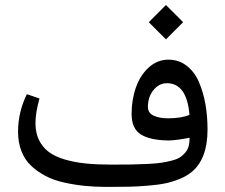

<svg xmlns="http://www.w3.org/2000/svg" viewBox="-20 -734 884 753"><path d="M630.9 -714.4 698.2 -647 630.9 -579.6 563.5 -647ZM638.7 -270Q689.5 -270 723.1 -283.2Q712.9 -407.7 634.3 -407.7Q604 -407.7 582 -380.9Q560.1 -354 560.1 -314.5Q560.1 -291 582.5 -280.5Q605 -270 638.7 -270ZM640.6 -183.1Q567.9 -184.1 532 -207Q496.1 -230 496.1 -287.1Q496.1 -343.3 513.2 -391.4Q530.3 -439.5 563.7 -469.7Q597.2 -500 640.6 -500Q681.2 -500 711.9 -476.3Q742.7 -452.6 760 -412.6Q777.3 -372.6 785.6 -325.7Q793.9 -278.8 793.9 -226.1Q793.9 -111.3 732.4 -60.1Q712.9 -43.9 685.8 -32.7Q658.7 -21.5 630.6 -15.4Q602.5 -9.3 561.3 -5.9Q520 -2.4 485.6 -1.7Q451.2 -1 398.4 -1Q352.1 -1 311.5 -5.1Q271 -9.3 230.7 -18.3Q190.4 -27.3 158.7 -43.9Q127 -60.5 102.3 -83.7Q77.6 -106.9 64.2 -140.9Q50.8 -174.8 50.8 -217.3Q50.8 -294.4 85.4 -364.7L134.8 -347.7Q119.1 -291.5 119.1 -251Q119.1 -212.9 133.1 -184.6Q147 -156.2 171.6 -137.9Q196.3 -119.6 234.6 -108.4Q272.9 -97.2 316.9 -92.8Q360.8 -88.4 418 -88.4Q464.8 -88.4 496.1 -88.9Q527.3 -89.4 560.3 -91.1Q593.3 -92.8 613.8 -95.9Q634.3 -99.1 654.8 -104.5Q675.3 -109.9 686.5 -117.4Q697.8 -125 707 -136Q716.3 -147 720 -161.1Q723.6 -175.3 723.6 -193.8Q668.5 -183.1 640.6 -183.1Z"/></svg>

Font: Sahel FD
Style: FD
Weight: 400
Foundry: Saber Rastikerdar (saber.rastikerdar@gmail.com)
Version: Version 3.3.1